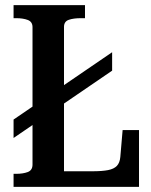

<svg xmlns="http://www.w3.org/2000/svg" viewBox="-20 -730 591 750"><path d="M33 -191 418 -454V-526L33 -263ZM312 -710H33V-659H43Q70 -659 88.5 -652Q107 -645 107 -624V-87Q107 -65 88.5 -58Q70 -51 43 -51H33V0H523V-222H459L450 -117Q448 -94 436.5 -82Q425 -70 402 -65.5Q379 -61 341 -61H230V-625Q230 -646 248.5 -652.5Q267 -659 296 -659H312Z"/></svg>

Font: Roboto Serif 28pt Condensed Medium
Style: Regular
Weight: 500
Width: 3
Designer: Greg Gazdowicz
Foundry: Commercial Type
Version: Version 1.008